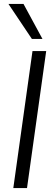

<svg xmlns="http://www.w3.org/2000/svg" viewBox="-20 -961 274 981"><path d="M48 0 146 -700H216L118 0ZM143 -762 23 -941H100L197 -762Z"/></svg>

Font: Host Grotesk Light
Style: Italic
Weight: 300
Italic angle: -8°
Designer: Doğukan Karapınar based on Poppins by Indian Type Foundry, Jonny Pinhorn
Foundry: Element Type
Version: Version 1.001; ttfautohint (v1.8.4.7-5d5b)